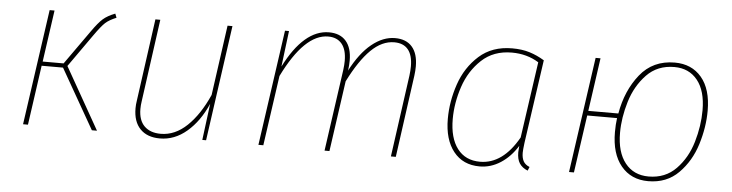

<svg xmlns="http://www.w3.org/2000/svg" viewBox="-39 -689 3273 859"><g transform="rotate(5 1597.5 -259.5)"><path d="M456 -511Q424 -498 407 -482.5Q390 -467 359 -423L256 -277L413 0H390L237 -268H141L103 0H81L155 -519H177L144 -287H238L345 -438Q375 -481 395 -498.5Q415 -516 449 -529Z M576 -115Q576 -132 579 -150L630 -519H652L601 -150Q598 -131 598 -114Q598 -63 624.5 -37Q651 -11 698 -11Q762 -11 816 -62.5Q870 -114 910 -204L954 -519H976L903 0H886L907 -164Q872 -84 817 -37Q762 10 696 10Q639 10 607.5 -22.5Q576 -55 576 -115Z M1809 -411Q1809 -392 1806 -369L1755 0H1733L1784 -367Q1787 -390 1787 -409Q1787 -459 1766 -484.5Q1745 -510 1704 -510Q1649 -510 1599.5 -461.5Q1550 -413 1502 -317L1457 0H1435L1487 -367Q1490 -390 1490 -408Q1490 -458 1468.5 -484Q1447 -510 1407 -510Q1301 -510 1205 -315L1160 0H1138L1212 -519H1230L1210 -358Q1253 -443 1303 -486Q1353 -529 1409 -529Q1459 -529 1485.5 -498.5Q1512 -468 1512 -411Q1512 -392 1509 -369L1508 -365Q1550 -446 1601 -487.5Q1652 -529 1706 -529Q1756 -529 1782.5 -498.5Q1809 -468 1809 -411Z M2377 -488 2323 -112Q2319 -80 2319 -68Q2319 -45 2327 -30Q2335 -15 2355 -7L2348 10Q2323 0 2311 -18.5Q2299 -37 2299 -68Q2299 -75 2301 -97Q2270 -47 2226 -18.5Q2182 10 2132 10Q2057 10 2014.5 -43.5Q1972 -97 1972 -190Q1972 -268 1998.5 -346Q2025 -424 2083.5 -476.5Q2142 -529 2232 -529Q2276 -529 2310 -518.5Q2344 -508 2377 -488ZM1994 -191Q1994 -106 2030 -58.5Q2066 -11 2132 -11Q2234 -11 2304 -135L2353 -477Q2300 -510 2232 -510Q2150 -510 2096.5 -460Q2043 -410 2018.5 -336.5Q1994 -263 1994 -191Z M3127 -327Q3127 -253 3103 -175.5Q3079 -98 3025.5 -44Q2972 10 2889 10Q2812 10 2767 -44.5Q2722 -99 2722 -196Q2722 -230 2726 -259H2592L2555 0H2533L2607 -519H2629L2595 -280H2730Q2748 -384 2806 -456.5Q2864 -529 2962 -529Q3038 -529 3082.5 -476.5Q3127 -424 3127 -327ZM3104 -327Q3104 -414 3066 -461.5Q3028 -509 2962 -509Q2886 -509 2837.5 -458.5Q2789 -408 2767 -335.5Q2745 -263 2745 -195Q2745 -108 2783.5 -59.5Q2822 -11 2889 -11Q2964 -11 3012.5 -61Q3061 -111 3082.5 -184Q3104 -257 3104 -327Z"/></g></svg>

Font: FiraGO Thin
Style: Italic
Weight: 100
Italic angle: -8°
Designer: bBox Type GmbH
Foundry: bBox Type GmbH
Version: Version 1.001